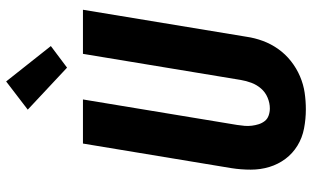

<svg xmlns="http://www.w3.org/2000/svg" viewBox="-220 -812 1039 640"><g transform="rotate(-90 300.0 -491.5)"><path d="M256 8Q224 8 192.5 2Q161 -4 135 -20Q109 -36 91 -60Q73 -84 64 -113.5Q55 -143 55 -175.5Q55 -208 60 -240L142 -735H289L204 -221Q202 -208 201 -196Q200 -184 201.5 -172Q203 -160 206.5 -149Q210 -138 217 -129Q224 -120 235.5 -116Q247 -112 259 -112Q277 -112 295 -119.5Q313 -127 325.5 -141.5Q338 -156 344.5 -173.5Q351 -191 354 -209L441 -735H588L498 -190Q494 -162 484 -135Q474 -108 457 -84Q440 -60 416.5 -41.5Q393 -23 366 -11.5Q339 0 311.5 4Q284 8 256 8ZM395 -788 255 -919 349 -991 467 -842Z"/></g></svg>

Font: Iosevka Curly HvExObl
Style: Regular
Weight: 900
Width: 7
Italic angle: -9°
Monospace: yes
Designer: Belleve Invis
Foundry: Belleve Invis
Version: Version 11.1.0; ttfautohint (v1.8.3)